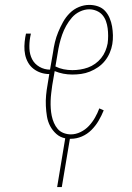

<svg xmlns="http://www.w3.org/2000/svg" viewBox="-20 -558 540 783"><path d="M213 205 246 6Q225 2 209.5 -12Q194 -26 184.5 -44Q175 -62 171.5 -83Q168 -104 167 -126Q166 -148 168 -169.5Q170 -191 174 -213L181 -256Q163 -256 146.5 -261.5Q130 -267 116.5 -277.5Q103 -288 94.5 -303Q86 -318 82.5 -335Q79 -352 79.5 -370Q80 -388 83 -406L86 -421H106L103 -406Q99 -383 100 -359.5Q101 -336 111 -316.5Q121 -297 141 -285.5Q161 -274 184 -274L196 -343Q199 -365 204 -386Q209 -407 217.5 -427.5Q226 -448 237 -468Q248 -488 264.5 -504.5Q281 -521 302 -529.5Q323 -538 344 -538Q363 -538 380 -532Q397 -526 408.5 -513.5Q420 -501 427 -484.5Q434 -468 437 -450.5Q440 -433 440.5 -414.5Q441 -396 438 -378Q435 -360 427.5 -342.5Q420 -325 408 -310Q396 -295 380 -284Q364 -273 346.5 -266Q329 -259 311 -256.5Q293 -254 275 -254Q256 -254 238 -257.5Q220 -261 203 -268L193 -210Q191 -195 189 -179Q187 -163 186.5 -147Q186 -131 187 -115.5Q188 -100 191 -85.5Q194 -71 200 -57Q206 -43 215.5 -32Q225 -21 239.5 -15.5Q254 -10 269 -10Q289 -10 308.5 -19.5Q328 -29 342.5 -44.5Q357 -60 367.5 -78.5Q378 -97 385 -116L403 -108Q394 -86 382 -65.5Q370 -45 353 -28Q336 -11 314 -1.5Q292 8 269 8Q268 8 267 8Q266 8 265 8L232 205ZM275 -272Q291 -272 307 -274.5Q323 -277 338.5 -282.5Q354 -288 368 -298Q382 -308 392.5 -321Q403 -334 409.5 -349.5Q416 -365 419 -381Q421 -396 421 -412Q421 -428 419 -443Q417 -458 412 -472Q407 -486 397.5 -497Q388 -508 373.5 -514Q359 -520 344 -520Q325 -520 306 -511Q287 -502 273.5 -486.5Q260 -471 250 -453Q240 -435 233.5 -416.5Q227 -398 222.5 -379Q218 -360 215 -340L206 -287Q222 -279 239.5 -275.5Q257 -272 275 -272Z"/></svg>

Font: Iosevka Slab Thin
Style: Italic
Weight: 100
Italic angle: -9°
Monospace: yes
Designer: Belleve Invis
Foundry: Belleve Invis
Version: Version 11.1.1; ttfautohint (v1.8.3)